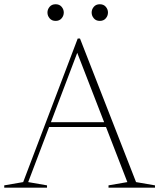

<svg xmlns="http://www.w3.org/2000/svg" viewBox="-24 -862 732 882"><path d="M189.5 -278.5V-300.5H477V-278.5ZM601 -25.5 688 -10.5V0H474.5V-10.5L561 -25.5L324 -637H337.5L105.5 -25.5L192 -10.5V0H-4.5V-10.5L82.5 -25.5L333 -685H343.5ZM231.5 -766Q214 -766 204 -777.8Q194 -789.5 194 -804.5Q194 -819 204 -830.8Q214 -842.5 231.5 -842.5Q249 -842.5 259 -830.8Q269 -819 269 -804.5Q269 -789.5 259 -777.8Q249 -766 231.5 -766ZM434.5 -766Q417 -766 407 -777.8Q397 -789.5 397 -804.5Q397 -819 407 -830.8Q417 -842.5 434.5 -842.5Q452 -842.5 462 -830.8Q472 -819 472 -804.5Q472 -789.5 462 -777.8Q452 -766 434.5 -766Z"/></svg>

Font: Newsreader 24pt ExtraLight
Style: Regular
Weight: 250
Designer: Hugues Gentile
Foundry: Production Type
Version: Version 1.003